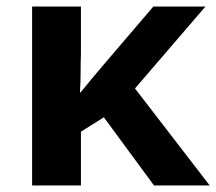

<svg xmlns="http://www.w3.org/2000/svg" viewBox="-20 -566 660 586"><path d="M607 -546 392 -296 620 0H450L297 -208L227 -164V0H78V-546H227V-403Q226 -373 226 -343Q226 -313 224 -284H226Q243 -305 260 -325.5Q277 -346 295 -367L448 -546Z"/></svg>

Font: RS Noto Sans
Style: Bold
Weight: 700
Designer: Monotype Design Team
Foundry: Monotype Imaging Inc.
Version: Version 3.10